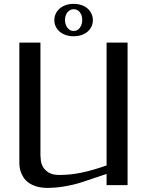

<svg xmlns="http://www.w3.org/2000/svg" viewBox="-20 -943 750 978"><path d="M522.9 -726.1H629.9V0H522.9V-57.1L403.8 -17.1Q379.4 -8.8 354.5 -2.9Q329.6 2.9 306.2 6.8Q282.7 10.7 261.7 12.5Q240.7 14.2 224.6 14.2Q189.9 14.2 165.5 6.6Q141.1 -1 125 -12.9Q108.9 -24.9 99.6 -39.6Q90.3 -54.2 85.7 -67.9Q81.1 -81.5 79.8 -93Q78.6 -104.5 78.6 -109.9V-726.1H186V-151.9Q186 -142.6 188 -125.7Q189.9 -108.9 199.2 -92.5Q208.5 -76.2 228 -64Q247.6 -51.8 282.7 -51.8Q311.5 -51.8 338.9 -54.7Q366.2 -57.6 394.8 -63.5Q423.3 -69.3 454.6 -78.4Q485.8 -87.4 522.9 -100.1ZM355 -923.3Q377 -923.3 395.3 -917Q413.6 -910.6 426.3 -899.4Q439 -888.2 446 -873Q453.1 -857.9 453.1 -840.3Q453.1 -822.8 446 -807.9Q439 -793 426.3 -782Q413.6 -771 395.3 -764.6Q377 -758.3 355 -758.3Q333 -758.3 314.7 -764.6Q296.4 -771 283.7 -782Q271 -793 263.9 -807.9Q256.8 -822.8 256.8 -840.3Q256.8 -857.9 263.9 -873Q271 -888.2 283.9 -899.4Q296.9 -910.6 314.9 -917Q333 -923.3 355 -923.3ZM355 -896Q345.2 -896 337.2 -891.6Q329.1 -887.2 323.2 -879.9Q317.4 -872.6 314.2 -862.5Q311 -852.5 311 -841.3Q311 -830.1 314.2 -819.8Q317.4 -809.6 323.2 -801.8Q329.1 -793.9 337.2 -789.6Q345.2 -785.2 355 -785.2Q365.2 -785.2 373.3 -789.6Q381.3 -793.9 387 -801.8Q392.6 -809.6 395.8 -819.8Q398.9 -830.1 398.9 -841.3Q398.9 -863.8 387.2 -879.9Q375.5 -896 355 -896Z"/></svg>

Font: Federov2
Style: Regular
Weight: 400
Designer: Olexa M. Volochay | Cyreal.org
Foundry: Olexa M. Volochay | Cyreal.org
Version: Version 1.000